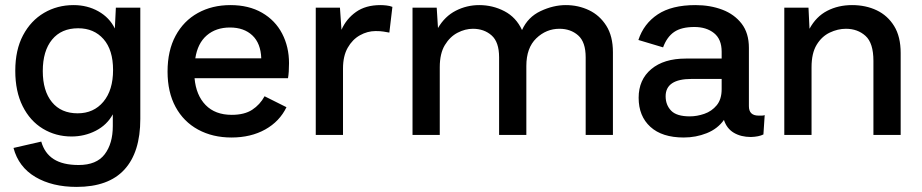

<svg xmlns="http://www.w3.org/2000/svg" viewBox="-20 -530 3622 754"><path d="M281 204Q185 204 119 165Q53 126 33 51L142 26Q155 72 191 95Q227 118 289 118Q359 118 391 76Q423 34 423 -35V-81Q400 -39 356 -16.5Q312 6 261 6Q199 6 148.5 -24.5Q98 -55 69 -113Q40 -171 40 -252Q40 -334 70.5 -391.5Q101 -449 153 -479.5Q205 -510 269 -510Q323 -510 366.5 -485.5Q410 -461 431 -418L435 -500H531V-63Q531 68 468.5 136Q406 204 281 204ZM285 -85Q348 -85 386 -130.5Q424 -176 424 -255Q424 -334 386.5 -376.5Q349 -419 287 -419Q221 -419 184.5 -374.5Q148 -330 148 -251Q148 -173 184 -129Q220 -85 285 -85Z M889 10Q815 10 758 -21Q701 -52 669.5 -110Q638 -168 638 -249Q638 -331 669.5 -389.5Q701 -448 757 -479Q813 -510 885 -510Q957 -510 1009 -480Q1061 -450 1088 -398Q1115 -346 1115 -282Q1115 -264 1114 -249Q1113 -234 1111 -223H744Q750 -156 787.5 -117.5Q825 -79 890 -79Q940 -79 970.5 -99Q1001 -119 1019 -152L1105 -109Q1078 -53 1021.5 -21.5Q965 10 889 10ZM747 -301H1006Q1004 -360 971 -391Q938 -422 883 -422Q828 -422 792 -391Q756 -360 747 -301Z M1220 0V-500H1315L1321 -413Q1340 -456 1378 -483Q1416 -510 1474 -510Q1485 -510 1498 -508.5Q1511 -507 1521 -503L1509 -402Q1498 -404 1486 -406Q1474 -408 1455 -408Q1423 -408 1393.5 -391.5Q1364 -375 1345.5 -342.5Q1327 -310 1327 -261V0Z M1600 0V-500H1695L1700 -420Q1727 -466 1770 -488Q1813 -510 1862 -510Q1915 -510 1961 -486Q2007 -462 2030 -412Q2053 -463 2103 -486.5Q2153 -510 2202 -510Q2251 -510 2293 -490Q2335 -470 2361 -429Q2387 -388 2387 -325V0H2280V-305Q2280 -365 2250.5 -391Q2221 -417 2177 -417Q2125 -417 2086 -379.5Q2047 -342 2047 -271V0H1940V-305Q1940 -365 1910.5 -391Q1881 -417 1837 -417Q1807 -417 1777 -401.5Q1747 -386 1727 -353Q1707 -320 1707 -266V0Z M2814 -327Q2814 -376 2784 -400Q2754 -424 2707 -424Q2656 -424 2627.5 -404.5Q2599 -385 2584 -344L2487 -373Q2508 -437 2563 -473.5Q2618 -510 2711 -510Q2769 -510 2816.5 -492Q2864 -474 2892.5 -437Q2921 -400 2921 -342V-113Q2921 -76 2959 -76Q2965 -76 2971.5 -76Q2978 -76 2983 -78L2978 -2Q2960 7 2929 8Q2890 8 2862 -8.5Q2834 -25 2823 -59Q2798 -24 2755.5 -7Q2713 10 2665 10Q2580 10 2534 -32Q2488 -74 2488 -146Q2488 -217 2537.5 -258.5Q2587 -300 2673 -300H2814ZM2689 -73Q2717 -73 2746 -83Q2775 -93 2794.5 -116.5Q2814 -140 2814 -180V-220H2696Q2594 -220 2594 -152Q2594 -118 2615.5 -95.5Q2637 -73 2689 -73Z M3060 0V-500H3155L3159 -417Q3185 -465 3228.5 -487.5Q3272 -510 3326 -510Q3380 -510 3423 -489.5Q3466 -469 3491.5 -427.5Q3517 -386 3517 -322V0H3410V-291Q3410 -361 3379 -389Q3348 -417 3302 -417Q3270 -417 3238.5 -402Q3207 -387 3187 -354Q3167 -321 3167 -266V0Z"/></svg>

Font: Prodigy Sans Medium
Style: Regular
Weight: 500
Designer: Wei Huang
Foundry: Wei Huang
Version: Version 1.003; ttfautohint (v1.8.3)